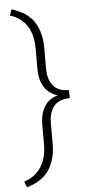

<svg xmlns="http://www.w3.org/2000/svg" viewBox="-63 -855 496 1042"><g transform="rotate(-5 185.0 -334.0)"><path d="M153 -72V-183Q153 -239 177 -278.5Q201 -318 250 -332Q201 -347 177 -386.5Q153 -426 153 -482V-595Q153 -746 30 -786L41 -819Q128 -792 164 -735Q200 -678 200 -595V-482Q200 -422 228 -388.5Q256 -355 314 -355V-311Q256 -311 228 -277.5Q200 -244 200 -183V-72Q200 11 163.5 68Q127 125 41 151L28 119Q91 98 122 48.5Q153 -1 153 -72Z"/></g></svg>

Font: Freesentation 2 ExtraLight
Style: Regular
Weight: 260
Designer: glyphs from Roboto by Christian Robertson / Hangul glyphs from Noto Sans CJK(Source Han Sans) by Jang Soo-young and Kang
Foundry: PT&
Version: Version 2.001